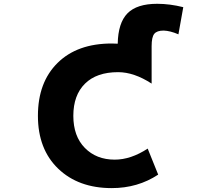

<svg xmlns="http://www.w3.org/2000/svg" viewBox="-20 -969 1040 1001"><path d="M562.5 11.7Q388.7 11.7 283.2 -89.8Q177.7 -191.4 177.7 -365.2Q177.7 -540 280.3 -641.1Q382.8 -742.2 562.5 -742.2Q574.2 -742.2 593.8 -741.2Q595.7 -849.6 644.5 -899.4Q693.4 -949.2 799.8 -949.2Q865.2 -949.2 935.5 -931.6L910.2 -790Q867.2 -808.6 833 -809.6Q797.9 -809.6 784.2 -792.5Q770.5 -775.4 770.5 -728.5V-533.2Q678.7 -592.8 595.7 -592.8Q483.4 -592.8 422.9 -532.7Q362.3 -472.7 362.3 -365.2Q362.3 -258.8 422.4 -197.8Q482.4 -136.7 578.1 -136.7Q662.1 -136.7 750 -194.3L804.7 -58.6Q698.2 11.7 562.5 11.7Z"/></svg>

Font: GenEi Gothic M Heavy
Style: Regular
Weight: 800
Designer: o_tamon (Modified); [Source Han Sans]
Ryoko NISHIZUKA  (kana & ideographs); Paul D. Hunt (Latin, Greek & Cyrillic); Wenl
Version: Version 1.1a;Original Version 1.004